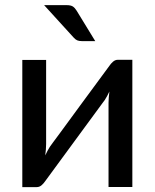

<svg xmlns="http://www.w3.org/2000/svg" viewBox="-20 -746 617 766"><path d="M69 0ZM69 0.5V-507H164V-171Q164 -161 163 -149.2Q162 -137.5 160.5 -126Q169.5 -145.5 179 -160.5Q179.5 -161.5 190.2 -176Q201 -190.5 217.8 -213.2Q234.5 -236 255.8 -265Q277 -294 299 -324Q351 -394.5 416.5 -483.5Q422 -492 430.8 -499.8Q439.5 -507.5 450.5 -507.5H508V0H413V-336Q413 -346 414 -357.8Q415 -369.5 416.5 -381Q412 -371 407.2 -362.5Q402.5 -354 398 -347Q397 -346 386.5 -331.5Q376 -317 359 -294Q342 -271 320.8 -242Q299.5 -213 277.5 -183Q225.5 -112.5 160.5 -23.5Q155 -15 146.2 -7.2Q137.5 0.5 126.5 0.5ZM245.5 -725.5Q262.5 -725.5 270.8 -720Q279 -714.5 286 -703L360 -582H306Q295 -582 287.8 -585.2Q280.5 -588.5 273.5 -596.5L156 -725.5Z"/></svg>

Font: Lato Medium
Style: Regular
Weight: 500
Designer: Lukasz Dziedzic
Foundry: tyPoland Lukasz Dziedzic
Version: Version 2.006; 2014-01-15